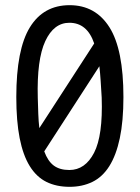

<svg xmlns="http://www.w3.org/2000/svg" viewBox="-20 -725 540 742"><path d="M249 -705Q349 -705 403 -619.5Q457 -534 457 -350Q457 -257 443 -191Q429 -125 402.5 -83Q376 -41 337 -22Q298 -3 249 -3Q198 -3 159.5 -22Q121 -41 95 -83Q69 -125 56 -191Q43 -257 43 -350Q43 -534 95.5 -619.5Q148 -705 249 -705ZM248 -68Q309 -68 343.5 -134.5Q378 -201 373 -348Q371 -382 369 -412.5Q367 -443 364 -469L151 -140Q165 -102 188 -85Q211 -68 248 -68ZM248 -637Q188 -637 155 -566Q122 -495 126 -347Q127 -312 128 -284Q129 -256 132 -230L344 -557Q317 -637 248 -637Z"/></svg>

Font: D2Coding ligature
Style: Regular
Weight: 400
Monospace: yes
Designer: Yong-Rak Park; Jeong-Hwan Yoon; Sang-Min Lee;
Foundry: NHN Corporation
Version: Version 1.3.2; Build 20180524